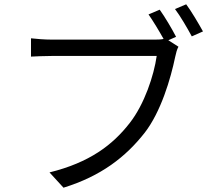

<svg xmlns="http://www.w3.org/2000/svg" viewBox="-20 -839 996 892"><path d="M798 -668C779 -705 745 -762 722 -794L670 -772C691 -742 720 -694 740 -658C725 -655 711 -655 699 -655H220C188 -655 150 -658 124 -661V-576C148 -577 182 -579 219 -579H708C695 -488 651 -355 583 -268C503 -165 396 -84 210 -38L275 33C450 -21 564 -110 652 -222C728 -320 773 -474 794 -575C798 -594 802 -609 809 -622L762 -652ZM793 -797C818 -764 850 -709 871 -670L923 -693C903 -729 869 -787 845 -819Z"/></svg>

Font: Kinto Sans
Style: Regular
Weight: 400
Designer: Authors: Ryoko NISHIZUKA  (kana & ideographs); Paul D. Hunt (Latin, Greek & Cyrillic); Wenlong ZHANG  (bopomofo); Sandol
Foundry: Adobe Systems Incorporated, ookami Inc.
Version: Version 0.001